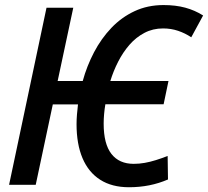

<svg xmlns="http://www.w3.org/2000/svg" viewBox="-20 -745 839 774"><path d="M500 9.8Q431.2 9.8 384 -20.3Q336.9 -50.3 312.7 -107.2Q288.6 -164.1 288.6 -244.6Q288.6 -263.7 290.3 -283.7Q292 -303.7 294.4 -324.2H192.9L124 0H16.6L167.5 -713.9H275.4L212.4 -418.5H313.5Q330.1 -479 359.1 -534.4Q388.2 -589.8 429 -632.6Q469.7 -675.3 522.5 -700Q575.2 -724.6 639.2 -724.6Q688 -724.6 726.8 -714.1Q765.6 -703.6 798.8 -682.6L751 -594.7Q726.1 -611.3 697.8 -620.8Q669.4 -630.4 637.2 -630.4Q596.2 -630.4 562.3 -612.5Q528.3 -594.7 502 -564.5Q475.6 -534.2 456.3 -496.3Q437 -458.5 424.8 -418.5H659.2L639.6 -324.7H404.8Q401.4 -305.2 399.7 -285.4Q397.9 -265.6 397.9 -246.6Q397.9 -164.6 429.2 -124.5Q460.4 -84.5 519 -84.5Q541 -84.5 563.2 -88.4Q585.4 -92.3 608.6 -99.6Q631.8 -106.9 655.8 -116.2L657.2 -21.5Q621.1 -5.9 581.8 2Q542.5 9.8 500 9.8Z"/></svg>

Font: Open Sans SemiCondensed SemiBold
Style: Italic
Weight: 600
Width: 4
Italic angle: -12°
Designer: Monotype Design Team
Foundry: Monotype Imaging Inc.
Version: Version 3.000